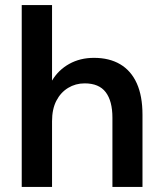

<svg xmlns="http://www.w3.org/2000/svg" viewBox="-20 -740 643 760"><path d="M66 0V-720H186V-421Q211 -463 254 -487Q297 -511 352 -511Q413 -511 456 -485.5Q499 -460 521.5 -410Q544 -360 544 -286V0H425V-274Q425 -340 398.5 -375Q372 -410 315 -410Q279 -410 249.5 -392Q220 -374 203 -341Q186 -308 186 -260V0Z"/></svg>

Font: DM Sans 20pt SemiBold
Style: Regular
Weight: 600
Version: Version 4.004;gftools[0.9.30]